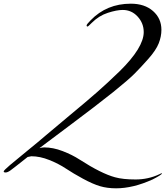

<svg xmlns="http://www.w3.org/2000/svg" viewBox="-86 -906 899 1042"><path d="M624 -886Q699 -886 744.5 -846Q790 -806 790 -744Q790 -708 775.5 -671Q761 -634 719 -586.5Q677 -539 644 -506Q610 -472 528 -406Q434 -331 300 -231Q166 -131 128 -102Q142 -106 154 -106Q202 -106 254 -86Q306 -66 346 -40Q464 36 538 56Q581 68 649.5 68Q718 68 778 40Q793 32 793 35Q793 42 742 68Q636 116 544 116Q496 116 457 104.5Q418 93 364.5 64Q311 35 272 9Q233 -17 182 -37.5Q131 -58 84 -58Q80 -58 64 -54Q-14 8 -29.5 19Q-45 30 -55.5 30Q-66 30 -66 24.5Q-66 19 -32 -10Q2 -39 62.5 -88Q123 -137 160.5 -169.5Q198 -202 291 -279Q384 -356 441 -406Q498 -456 564 -520Q694 -648 694 -732Q694 -780 661 -816Q628 -852 580 -852Q548 -852 499.5 -836.5Q451 -821 412 -782Q392 -762 390 -762Q384 -762 384 -768Q384 -774 406 -796Q493 -886 624 -886Z"/></svg>

Font: Miama
Style: Regular
Weight: 400
Italic angle: 16.5°
Designer: Linus Romer
Foundry: Linus Romer
Version: 0.32